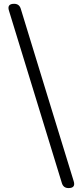

<svg xmlns="http://www.w3.org/2000/svg" viewBox="-20 -794 423 989"><path d="M333 174.8Q306.6 174.8 298.8 149.4L26.4 -738.3Q14.6 -774.4 52.7 -774.4Q79.1 -774.4 86.9 -749L224.6 -299.8L359.4 138.7Q371.1 174.8 333 174.8Z"/></svg>

Font: Bpmf GenSen Rounded R
Style: R
Weight: 400
Foundry: But Ko
Version: Version 1.320